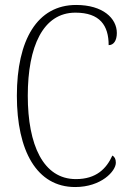

<svg xmlns="http://www.w3.org/2000/svg" viewBox="-20 -744 519 774"><path d="M283 10C388 10 447 -54 447 -88C447 -103 442 -112 433 -117C409 -64 368 -22 286 -22C154 -22 92 -160 92 -358C92 -556 153 -693 284 -693C383 -693 418 -641 418 -562C438 -562 451 -580 451 -611C451 -670 395 -724 287 -724C130 -724 48 -583 48 -358C48 -136 128 10 283 10Z"/></svg>

Font: Noto Serif Devanagari Condensed ExtraLight
Style: Regular
Weight: 200
Width: 3
Designer: Universal Thirst, Indian Type Foundry and the Monotype Design Team
Foundry: Monotype Imaging Inc.
Version: Version 2.004